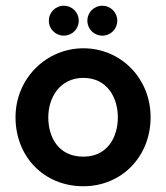

<svg xmlns="http://www.w3.org/2000/svg" viewBox="-20 -640 577 668"><path d="M148 -232C148 -300 188 -369 270 -369C353 -369 390 -300 390 -232C390 -164 355 -95 270 -95C182 -95 148 -164 148 -232ZM34 -232C34 -96 132 8 270 8C404 8 504 -96 504 -232C504 -368 400 -472 270 -472C142 -472 34 -368 34 -232ZM336 -620C307 -620 284 -597 284 -568C284 -539 307 -516 336 -516C365 -516 388 -539 388 -568C388 -597 365 -620 336 -620ZM202 -620C173 -620 150 -597 150 -568C150 -539 173 -516 202 -516C231 -516 254 -539 254 -568C254 -597 231 -620 202 -620Z"/></svg>

Font: Hussar Tani
Style: Bold
Weight: 700
Foundry: Cannot Into Space Fonts
Version: Version 0.92